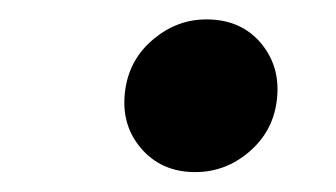

<svg xmlns="http://www.w3.org/2000/svg" viewBox="-20 -567 340 194"><path d="M177.2 -393.1Q142.6 -393.1 121.8 -418Q101.1 -442.9 106.9 -478.5Q111.8 -508.3 135.5 -527.8Q159.2 -547.4 188.5 -547.4Q224.1 -547.4 244.4 -522.5Q264.6 -497.6 259.3 -462.9Q254.9 -433.1 231.2 -413.1Q207.5 -393.1 177.2 -393.1Z"/></svg>

Font: Inter 18pt SemiBold
Style: Italic
Weight: 600
Italic angle: -9.3988°
Designer: Rasmus Andersson
Foundry: rsms
Version: Version 4.001;git-66647c0bb